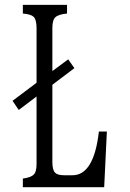

<svg xmlns="http://www.w3.org/2000/svg" viewBox="-20 -780 540 800"><path d="M75.2 -759.8H259.3V-723.6Q221.7 -720.2 209 -706.5Q198.2 -694.8 198.2 -662.6V-483.9L264.2 -532.7L290 -496.1L198.2 -426.8V-105Q198.2 -72.8 209 -61Q219.2 -49.8 247.1 -49.8H282.2Q371.1 -49.8 392.1 -231.9H425.3L414.1 0H75.2V-36.1Q108.4 -40 121.1 -53.2Q132.3 -64 132.3 -97.2V-377.9L58.1 -321.8L32.2 -359.9L132.3 -435.1V-662.6Q132.3 -698.2 120.1 -710Q108.9 -720.7 75.2 -723.6Z"/></svg>

Font: BIZ UDMincho
Style: Regular
Weight: 400
Monospace: yes
Designer: TypeBank Co., Ltd.
Foundry: Morisawa Inc.
Version: Version 1.06